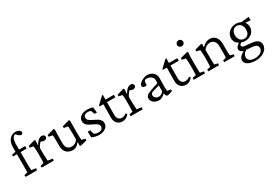

<svg xmlns="http://www.w3.org/2000/svg" viewBox="45 -2062 5055 3570"><g transform="rotate(-30 2572.5 -276.5)"><path d="M291 0 293 -43 197 -57C196 -91 194 -165 194 -230L193 -446H324V-500H192V-614C192 -713 221 -774 271 -784L314 -742C332 -724 346 -717 367 -717C387 -717 402 -731 402 -751C402 -790 355 -821 295 -821C186 -821 115 -733 115 -585V-500L30 -480V-446H115L116 -220C116 -121 116 -85 114 -57L41 -39L44 0Z M391 0H650L652 -42L550 -57C548 -87 544 -159 543 -213L542 -326C564 -375 590 -410 618 -430C636 -416 657 -408 678 -408C715 -408 743 -426 743 -461C743 -493 717 -511 682 -511C641 -511 589 -485 542 -393L538 -395L543 -495L530 -510L382 -469V-433L457 -417C461 -390 466 -329 466 -277L465 -184C465 -106 463 -69 461 -57L388 -39Z M1289 -77C1286 -101 1281 -151 1281 -249V-329C1281 -391 1281 -424 1283 -495L1268 -510L1113 -469V-433L1199 -417C1202 -383 1204 -326 1204 -275V-136C1170 -80 1120 -59 1075 -59C1003 -59 950 -96 950 -198L951 -333C951 -391 952 -443 955 -492L937 -510L788 -469V-433L868 -417C871 -374 874 -331 874 -284V-183C874 -54 953 9 1057 9C1112 9 1156 -13 1202 -76L1206 -75L1205 -2L1219 13L1363 -22V-58Z M1627 9C1735 9 1815 -50 1815 -131C1815 -194 1780 -234 1677 -282C1585 -325 1554 -347 1554 -396C1554 -437 1590 -468 1647 -468C1673 -468 1695 -462 1711 -453L1740 -374H1791L1778 -493C1748 -505 1699 -512 1658 -512C1544 -512 1467 -455 1467 -374C1467 -304 1507 -268 1618 -218C1703 -181 1728 -154 1728 -112C1728 -66 1689 -37 1635 -37C1598 -37 1568 -46 1541 -65L1517 -150H1464L1469 -27C1509 -5 1571 9 1627 9Z M2265 -67 2245 -96C2220 -72 2188 -56 2151 -56C2085 -56 2048 -97 2048 -181L2049 -447H2228V-502H2049L2051 -602H2033L1890 -468V-447H1972L1969 -162C1969 -48 2036 9 2128 9C2180 9 2233 -19 2265 -67Z M2300 0H2559L2561 -42L2459 -57C2457 -87 2453 -159 2452 -213L2451 -326C2473 -375 2499 -410 2527 -430C2545 -416 2566 -408 2587 -408C2624 -408 2652 -426 2652 -461C2652 -493 2626 -511 2591 -511C2550 -511 2498 -485 2451 -393L2447 -395L2452 -495L2439 -510L2291 -469V-433L2366 -417C2370 -390 2375 -329 2375 -277L2374 -184C2374 -106 2372 -69 2370 -57L2297 -39Z M2908 9C2954 9 2996 -13 3044 -62L3052 -30C3058 -5 3073 9 3095 9C3106 9 3125 4 3145 -4L3199 -23V-56L3124 -70C3120 -84 3117 -118 3117 -145L3120 -349C3119 -447 3044 -512 2934 -512C2849 -500 2753 -440 2753 -390C2753 -354 2794 -336 2846 -349L2848 -393C2851 -445 2862 -458 2904 -458C2979 -458 3039 -411 3039 -349V-286L2861 -225C2781 -198 2750 -168 2750 -116C2750 -51 2818 9 2908 9ZM2843 -131C2843 -163 2858 -183 2896 -194L3039 -234V-108C3007 -70 2974 -52 2934 -52C2886 -52 2843 -91 2843 -131Z M3627 -67 3607 -96C3582 -72 3550 -56 3513 -56C3447 -56 3410 -97 3410 -181L3411 -447H3590V-502H3411L3413 -602H3395L3252 -468V-447H3334L3331 -162C3331 -48 3398 9 3490 9C3542 9 3595 -19 3627 -67Z M3655 0H3896L3898 -41L3819 -57C3816 -69 3814 -119 3814 -194V-342C3814 -405 3816 -447 3821 -495L3806 -510L3649 -469V-433L3728 -417C3732 -390 3736 -328 3736 -259V-184C3735 -86 3733 -65 3731 -57L3653 -41ZM3708 -715C3708 -678 3740 -651 3775 -651C3810 -651 3840 -678 3840 -715C3840 -751 3810 -779 3775 -779C3740 -779 3708 -751 3708 -715Z M3969 0H4197L4200 -39L4127 -57C4124 -75 4122 -118 4122 -194V-372C4155 -420 4203 -449 4257 -449C4312 -449 4380 -412 4380 -304V-171C4380 -101 4378 -75 4376 -57L4307 -39L4310 0H4533L4537 -39L4464 -57C4459 -72 4457 -123 4457 -180V-313C4457 -451 4373 -512 4290 -512C4229 -512 4180 -489 4123 -430L4120 -431L4125 -492L4108 -510L3960 -469V-433L4036 -417C4040 -390 4045 -328 4045 -276L4044 -184C4043 -103 4040 -74 4039 -57L3966 -39Z M4839 268C4984 268 5099 185 5099 78C5099 -4 5041 -45 4935 -56L4789 -71C4750 -75 4728 -92 4728 -115C4728 -129 4738 -143 4763 -161C4789 -152 4818 -147 4850 -147C4962 -147 5052 -228 5052 -331C5052 -372 5039 -409 5015 -438L5124 -431V-503L4955 -486C4925 -502 4888 -511 4848 -511C4730 -511 4640 -428 4640 -318C4640 -258 4673 -207 4727 -177C4678 -147 4650 -113 4650 -78C4650 -42 4684 -10 4727 -2C4644 46 4611 88 4611 139C4611 217 4700 268 4839 268ZM4699 121C4699 76 4727 36 4779 5L4890 14C4981 21 5018 46 5018 101C5018 174 4947 223 4843 223C4754 223 4699 186 4699 121ZM4731 -333C4731 -414 4778 -470 4847 -470C4917 -470 4965 -411 4965 -322C4965 -242 4923 -190 4855 -190C4781 -190 4731 -248 4731 -333Z"/></g></svg>

Font: TPK Tissa Web Quiz
Style: Regular
Weight: 400
Designer: Jacques Le Bailly, Suppakit Chalermlarp | Katatrad Co.,Ltd.
Foundry: Jacques Le Bailly, Cadson Demak Co.,Ltd.
Version: Version 5.000;Glyphs 3.1.2 (3151)